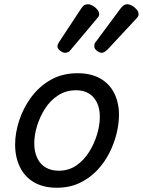

<svg xmlns="http://www.w3.org/2000/svg" viewBox="-20 -863 671 902"><path d="M247 19Q184 19 140 -6.5Q96 -32 73.5 -78.5Q51 -125 51 -184Q51 -238 70 -296.5Q89 -355 126 -405.5Q163 -456 217.5 -487.5Q272 -519 345 -519Q407 -519 450.5 -494.5Q494 -470 516.5 -425.5Q539 -381 539 -323Q539 -282 527.5 -235Q516 -188 493 -143Q470 -98 435 -61.5Q400 -25 353 -3Q306 19 247 19ZM256 -61Q303 -61 338.5 -85.5Q374 -110 398.5 -149Q423 -188 436 -231.5Q449 -275 449 -314Q449 -354 435 -382Q421 -410 396.5 -424.5Q372 -439 338 -439Q290 -439 253 -415Q216 -391 191.5 -352.5Q167 -314 154 -271Q141 -228 141 -190Q141 -150 155 -120.5Q169 -91 195 -76Q221 -61 256 -61ZM285 -615Q276 -615 263 -624.5Q250 -634 250 -645Q250 -652 253 -657.5Q256 -663 260 -669L362 -824Q370 -836 377 -839.5Q384 -843 393 -843Q403 -843 415 -836.5Q427 -830 436.5 -819Q446 -808 446 -796Q446 -789 442.5 -784.5Q439 -780 434 -774L313 -630Q307 -621 299 -618Q291 -615 285 -615ZM458 -615Q447 -615 435 -624.5Q423 -634 423 -645Q423 -652 424.5 -657.5Q426 -663 432 -669L547 -824Q556 -835 562.5 -839Q569 -843 578 -843Q588 -843 600 -836.5Q612 -830 621.5 -819Q631 -808 631 -796Q631 -789 627.5 -784Q624 -779 619 -774L485 -630Q477 -622 470 -618.5Q463 -615 458 -615Z"/></svg>

Font: Playwrite AU NSW
Style: Regular
Weight: 400
Designer: Veronika Burian, José Scaglione
Foundry: TypeTogether
Version: Version 1.002